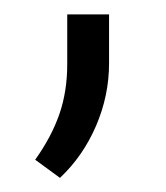

<svg xmlns="http://www.w3.org/2000/svg" viewBox="-20 -112 232 269"><path d="M64 137.2 29.3 111.8Q52.2 79.6 63.2 47.9Q74.2 16.1 74.2 -22V-91.8H132.8V-23.4Q132.8 22 114.5 64.5Q96.2 106.9 64 137.2Z"/></svg>

Font: Hanuman Light
Style: Regular
Weight: 300
Designer: Danh Hong
Version: Version 8.002; ttfautohint (v1.8.3)